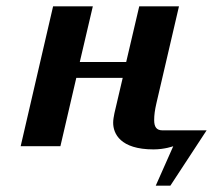

<svg xmlns="http://www.w3.org/2000/svg" viewBox="-20 -460 685 604"><path d="M543 -440H418L377 -265H231L272 -440H147L45 0H170L220 -215H366L340 -104C338 -93 336 -84 336 -74C336 -40 358 10 463 10C498 10 525 0 525 0L470 124H516L630 -50H491C473 -50 465 -60 465 -82C465 -98 467 -113 472 -135Z"/></svg>

Font: Pfennig
Style: BoldItalic
Weight: 700
Italic angle: -13°
Version: Version 20100423